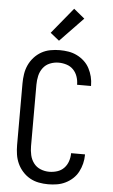

<svg xmlns="http://www.w3.org/2000/svg" viewBox="-64 -1022 628 1071"><g transform="rotate(5 250.0 -486.0)"><path d="M247 8Q221 8 194.5 3Q168 -2 145 -15Q122 -28 104 -48Q86 -68 75 -92Q64 -116 60 -142.5Q56 -169 56 -195V-540Q56 -566 60 -592.5Q64 -619 75 -643Q86 -667 104 -687Q122 -707 145 -720Q168 -733 194.5 -738Q221 -743 247 -743Q272 -743 296.5 -739Q321 -735 343.5 -724Q366 -713 384.5 -696Q403 -679 414.5 -657Q426 -635 432 -611Q438 -587 438 -562V-559H360V-561Q360 -583 352.5 -605Q345 -627 329.5 -643Q314 -659 292 -666Q270 -673 247 -673Q222 -673 198.5 -663.5Q175 -654 160 -634Q145 -614 139.5 -589.5Q134 -565 134 -540V-195Q134 -170 139.5 -145.5Q145 -121 160 -101Q175 -81 198.5 -71.5Q222 -62 247 -62Q270 -62 292 -69Q314 -76 329.5 -92Q345 -108 352.5 -130Q360 -152 360 -174V-176H438V-173Q438 -148 432 -124Q426 -100 414.5 -78Q403 -56 384.5 -39Q366 -22 343.5 -11Q321 0 296.5 4Q272 8 247 8ZM238 -795 188 -835 307 -980 368 -930Z"/></g></svg>

Font: Iosevka Curly
Style: Regular
Weight: 400
Monospace: yes
Designer: Belleve Invis
Foundry: Belleve Invis
Version: Version 22.1.2; ttfautohint (v1.8.4)